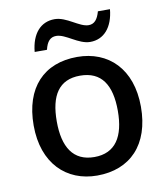

<svg xmlns="http://www.w3.org/2000/svg" viewBox="-84 -811 776 892"><g transform="rotate(-10 304.5 -365.5)"><path d="M116 -606H174C183 -644 199 -662 227 -662C272 -662 323 -607 379 -607C443 -607 487 -656 495 -741H438C428 -704 412 -685 385 -685C341 -685 290 -740 233 -740C168 -740 124 -692 116 -606ZM558 -270C558 -449 453 -549 306 -549C149 -549 52 -449 52 -270C52 -91 158 10 303 10C459 10 558 -91 558 -270ZM161 -270C161 -392 204 -461 304 -461C405 -461 449 -392 449 -270C449 -149 405 -77 305 -77C205 -77 161 -149 161 -270Z"/></g></svg>

Font: Noto Sans Bassa Vah Medium
Style: Regular
Weight: 500
Designer: Monotype Design Team
Foundry: Monotype Imaging Inc.
Version: Version 2.002